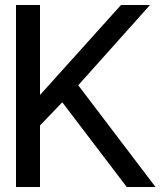

<svg xmlns="http://www.w3.org/2000/svg" viewBox="-20 -750 669 768"><path d="M229 -341 140 -248V-2H44V-730H140V-370L464 -730H580L293 -409L602 -2H487Z"/></svg>

Font: lipipragatuchhi
Style: Regular
Weight: 400
Designer: Abhinash Majhi
Version: Version 1.000